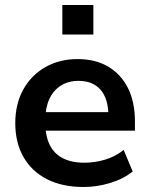

<svg xmlns="http://www.w3.org/2000/svg" viewBox="-20 -737 596 767"><path d="M314 10Q229 10 168 -21Q107 -52 74 -109.5Q41 -167 41 -245Q41 -321 72.5 -378.5Q104 -436 160.5 -468.5Q217 -501 290 -501Q361 -501 412 -471Q463 -441 491 -385.5Q519 -330 519 -252V-215H143V-289H429L413 -274Q413 -342 382 -378Q351 -414 294 -414Q253 -414 223 -395Q193 -376 177 -341Q161 -306 161 -258V-249Q161 -194 178.5 -158.5Q196 -123 231 -105Q266 -87 317 -87Q358 -87 399 -99Q440 -111 474 -138L510 -52Q473 -22 420 -6Q367 10 314 10ZM229 -599V-717H353V-599Z"/></svg>

Font: Nunito Sans 11pt
Style: Bold
Weight: 700
Version: Version 3.101;gftools[0.9.27]